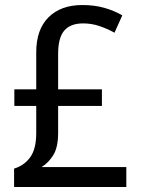

<svg xmlns="http://www.w3.org/2000/svg" viewBox="-20 -743 560 763"><path d="M307 -723Q355 -723 394 -712Q433 -701 466 -682L435 -613Q406 -629 375 -639.5Q344 -650 310 -650Q260 -650 235.5 -621.5Q211 -593 211 -529V-388H385V-322H211V-215Q211 -158 192 -127Q173 -96 145 -79H482V0H36V-73Q76 -85 100 -118Q124 -151 124 -214V-322H37V-388H124V-535Q124 -626 173 -674.5Q222 -723 307 -723Z"/></svg>

Font: Noto Sans Telugu SemiCondensed
Style: Regular
Weight: 400
Width: 4
Designer: Jelle Bosma - Monotype Design Team
Foundry: Monotype Imaging Inc.
Version: Version 2.005; ttfautohint (v1.8.4.7-5d5b)